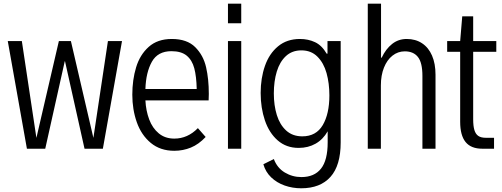

<svg xmlns="http://www.w3.org/2000/svg" viewBox="-20 -804 2713 1038"><path d="M639.6 -582 536.1 0H437L331.5 -472.7H330.1L224.6 0H125.5L22 -582H98.1L176.8 -58.6L298.3 -582H363.3L484.9 -58.6L563.5 -582Z M1107.9 -261.2H766.1Q769 -205.1 786.6 -158.2Q804.2 -111.3 838.4 -83Q872.6 -54.7 922.4 -54.7Q994.6 -54.7 1049.8 -111.3L1091.8 -63.5Q1054.2 -23.4 1011.7 -6.1Q969.2 11.2 922.4 11.2Q846.7 11.2 795.4 -31.2Q744.1 -73.7 719.7 -142.8Q695.3 -211.9 695.3 -292Q695.3 -372.1 715.8 -439.9Q736.3 -507.8 783.9 -550.5Q831.5 -593.3 908.7 -593.3Q991.2 -593.3 1035.4 -549.1Q1079.6 -504.9 1094.2 -440.4Q1108.9 -376 1108.9 -296.4Q1108.9 -271.5 1107.9 -261.2ZM766.1 -322.8H1043.5Q1042 -391.1 1030.3 -435.1Q1018.6 -479 989.3 -503.2Q960 -527.3 906.7 -527.3Q833 -527.3 801 -470Q769 -412.6 766.1 -322.8Z M1212.4 -784.2H1284.2V-678.2H1212.4ZM1212.4 -582H1284.2V0H1212.4Z M1821.8 -582V-34.2Q1821.8 90.8 1766.6 152.3Q1711.4 213.9 1608.4 213.9Q1561.5 213.9 1519 199Q1476.6 184.1 1446 154.8Q1415.5 125.5 1403.8 84L1460.4 55.7Q1478.5 104 1519.8 128.7Q1561 153.3 1609.4 153.3Q1679.2 153.3 1715.3 107.9Q1751.5 62.5 1751.5 -34.2V-94.2Q1726.6 -50.3 1686.3 -27.3Q1646 -4.4 1594.7 -4.4Q1527.8 -4.4 1481.4 -44.9Q1435.1 -85.4 1412.1 -153.1Q1389.2 -220.7 1389.2 -301.3Q1389.2 -381.3 1412.4 -447.8Q1435.5 -514.2 1483.4 -553.7Q1531.2 -593.3 1601.6 -593.3Q1646.5 -593.3 1683.3 -575.9Q1720.2 -558.6 1746.1 -513.7H1750.5V-582ZM1760.7 -288.6Q1760.7 -354 1745.4 -408.9Q1730 -463.9 1696 -497.8Q1662.1 -531.7 1609.4 -531.7Q1559.1 -531.7 1525.6 -500.7Q1492.2 -469.7 1476.3 -417Q1460.4 -364.3 1460.4 -298.8Q1460.4 -234.4 1476.6 -182.1Q1492.7 -129.9 1527.1 -98.4Q1561.5 -66.9 1614.3 -66.9Q1689 -66.9 1724.9 -127.7Q1760.7 -188.5 1760.7 -288.6Z M1968.3 -784.2H2040V-492.2H2043.5Q2065.9 -539.6 2099.9 -566.4Q2133.8 -593.3 2178.7 -593.3Q2226.6 -593.3 2261.7 -570.1Q2296.9 -546.9 2315.7 -503.4Q2334.5 -460 2334.5 -399.9V0H2263.7V-393.1Q2263.7 -465.3 2239.5 -495.8Q2215.3 -526.4 2168.5 -526.4Q2131.3 -526.4 2101.8 -503.2Q2072.3 -480 2055.7 -438.2Q2039.1 -396.5 2039.1 -342.3V0H1968.3Z M2467.8 -145.5V-523.9H2397.5V-582H2467.8L2479 -715.8H2538.1V-582H2663.1V-523.9H2538.1V-159.2Q2538.1 -122.6 2544.7 -100.8Q2551.3 -79.1 2565.9 -69.1Q2580.6 -59.1 2606.4 -59.1H2650.9V0H2587.4Q2526.4 0 2497.1 -36.1Q2467.8 -72.3 2467.8 -145.5Z"/></svg>

Font: Decalotype Light
Style: Regular
Weight: 300
Designer: Alfredo Marco Pradil
Foundry: Alfredo Marco Pradil
Version: Version 1.0